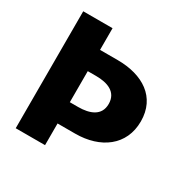

<svg xmlns="http://www.w3.org/2000/svg" viewBox="-158 -851 985 997"><g transform="rotate(30 335.0 -352.5)"><path d="M238.2 -703.1H62.4V-1.9H238.2V-131.9H343.9C494.4 -131.9 607.6 -212.7 607.6 -357.2C607.6 -502.5 494.4 -573.1 343.9 -573.1H238.2ZM238.2 -259.4V-445.6H287.8C357 -445.6 417.7 -423.5 417.7 -352.1C417.7 -281.5 357 -259.4 287.8 -259.4Z"/></g></svg>

Font: Hussar
Style: BdWide
Weight: 700
Foundry: Cannot Into Space Fonts
Version: Version 2.00